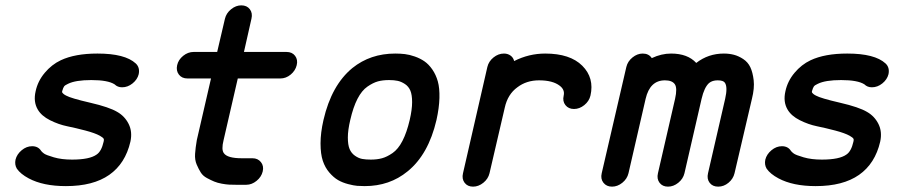

<svg xmlns="http://www.w3.org/2000/svg" viewBox="-20 -677 3400 717"><path d="M344 -477Q447 -477 487 -440Q503 -425 498 -400Q493 -380 475 -365.5Q457 -351 436 -351Q419 -351 408 -362Q383 -378 321 -378Q262 -378 234 -364Q223 -359 219.5 -354.5Q216 -350 212 -336Q212 -334 212 -333Q212 -332 213 -330.5Q214 -329 217.5 -326Q221 -323 227 -320Q245 -310 316.5 -293.5Q388 -277 418 -259Q446 -243 460.5 -214Q475 -185 467 -148Q448 -66 388 -24Q328 18 226 18Q141 18 87 -11Q57 -27 43 -47Q34 -62 38 -81Q43 -101 61 -116Q79 -131 100 -131Q123 -131 134 -113Q137 -109 144.5 -103.5Q152 -98 181 -89.5Q210 -81 249 -81Q315 -81 341 -100Q359 -112 367 -148Q369 -155 367 -159Q365 -163 353 -170Q335 -180 299 -189.5Q263 -199 231 -205.5Q199 -212 167 -228Q135 -244 121 -268Q104 -297 113 -336Q121 -374 147 -405Q173 -436 207 -452Q260 -477 344 -477Z M820 -607Q825 -628 843 -642.5Q861 -657 881 -657Q902 -657 913 -642.5Q924 -628 919 -607L891 -483H1050Q1071 -483 1082 -468.5Q1093 -454 1088 -433.5Q1083 -413 1065.5 -398.5Q1048 -384 1027 -384H868L815 -154Q806 -118 816 -105Q829 -86 883 -86H922Q922 -86 923 -86Q943 -86 954.5 -71.5Q966 -57 961 -36.5Q956 -16 938 -1.5Q920 13 900 13Q899 13 899 13H860Q847 13 836 12.5Q825 12 808.5 9Q792 6 780 1Q768 -4 753 -12Q738 -20 730 -32.5Q722 -45 714.5 -62.5Q707 -80 708.5 -102.5Q710 -125 715 -154L768 -384H680Q659 -384 648 -398.5Q637 -413 641.5 -433.5Q646 -454 664 -468.5Q682 -483 703 -483H791Z M1510 -229Q1519 -268 1519 -295.5Q1519 -323 1512.5 -338.5Q1506 -354 1492.5 -363Q1479 -372 1465.5 -375Q1452 -378 1433 -378Q1409 -378 1391 -373Q1373 -368 1352 -353.5Q1331 -339 1315 -308Q1299 -277 1288 -229Q1279 -191 1279 -163.5Q1279 -136 1285.5 -120.5Q1292 -105 1305.5 -95.5Q1319 -86 1332.5 -83.5Q1346 -81 1365 -81Q1388 -81 1406.5 -86Q1425 -91 1446 -105.5Q1467 -120 1483 -151Q1499 -182 1510 -229ZM1342 18Q1327 18 1314 17Q1301 16 1280 10.5Q1259 5 1242.5 -4.5Q1226 -14 1210 -32.5Q1194 -51 1185.5 -76.5Q1177 -102 1177 -141.5Q1177 -181 1188 -229Q1218 -359 1296 -423Q1363 -477 1456 -477Q1475 -477 1492 -475Q1509 -473 1529 -466Q1549 -459 1565 -448Q1581 -437 1594.5 -417.5Q1608 -398 1615 -373Q1622 -348 1621 -311Q1620 -274 1610 -229Q1580 -100 1502 -37Q1435 18 1342 18Z M1800 -427Q1805 -448 1823 -462.5Q1841 -477 1862 -477Q1876 -477 1886.5 -469.5Q1897 -462 1900 -449Q1955 -477 2016 -477Q2109 -477 2154.5 -431.5Q2200 -386 2185 -320Q2185 -320 2185 -320Q2180 -299 2162 -284.5Q2144 -270 2123.5 -270Q2103 -270 2091.5 -284.5Q2080 -299 2085 -320Q2085 -320 2085 -320Q2090 -342 2070 -357Q2044 -377 1993 -377Q1946 -377 1912 -351Q1876 -325 1865 -275L1808 -30Q1803 -9 1785 5.5Q1767 20 1746.5 20Q1726 20 1715 5.5Q1704 -9 1709 -30Z M2319 -427Q2324 -448 2342 -462.5Q2360 -477 2380 -477Q2403 -477 2414 -460Q2450 -477 2486 -477Q2548 -477 2580 -442Q2625 -477 2683 -477Q2703 -477 2720.5 -472.5Q2738 -468 2755.5 -456.5Q2773 -445 2782 -426Q2791 -407 2794.5 -377.5Q2798 -348 2788 -308L2723 -30Q2718 -9 2700.5 5.5Q2683 20 2662 20Q2641 20 2630 5.5Q2619 -9 2624 -30L2688 -308Q2698 -352 2687 -368Q2681 -377 2660 -377Q2640 -377 2628 -367Q2610 -351 2600 -308L2536 -30Q2531 -9 2513 5.5Q2495 20 2474.5 20Q2454 20 2443 5.5Q2432 -9 2437 -30L2501 -308Q2510 -348 2500 -362.5Q2490 -377 2463 -377Q2407 -377 2391 -308L2327 -30Q2322 -9 2304 5.5Q2286 20 2265.5 20Q2245 20 2233.5 5.5Q2222 -9 2227 -30Z M3144 -477Q3247 -477 3287 -440Q3303 -425 3298 -400Q3293 -380 3275 -365.5Q3257 -351 3236 -351Q3219 -351 3208 -362Q3183 -378 3121 -378Q3062 -378 3034 -364Q3023 -359 3019.5 -354.5Q3016 -350 3012 -336Q3012 -334 3012 -333Q3012 -332 3013 -330.5Q3014 -329 3017.5 -326Q3021 -323 3027 -320Q3045 -310 3116.5 -293.5Q3188 -277 3218 -259Q3246 -243 3260.5 -214Q3275 -185 3267 -148Q3248 -66 3188 -24Q3128 18 3026 18Q2941 18 2887 -11Q2857 -27 2843 -47Q2834 -62 2838 -81Q2843 -101 2861 -116Q2879 -131 2900 -131Q2923 -131 2934 -113Q2937 -109 2944.5 -103.5Q2952 -98 2981 -89.5Q3010 -81 3049 -81Q3115 -81 3141 -100Q3159 -112 3167 -148Q3169 -155 3167 -159Q3165 -163 3153 -170Q3135 -180 3099 -189.5Q3063 -199 3031 -205.5Q2999 -212 2967 -228Q2935 -244 2921 -268Q2904 -297 2913 -336Q2921 -374 2947 -405Q2973 -436 3007 -452Q3060 -477 3144 -477Z"/></svg>

Font: Brass Mono
Style: Bold Italic
Weight: 700
Italic angle: -13°
Monospace: yes
Version: Version 1.000; ttfautohint (v1.8.3) -l 8 -r 50 -G 200 -x 14 